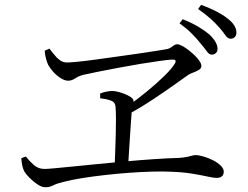

<svg xmlns="http://www.w3.org/2000/svg" viewBox="-20 -819 1040 806"><path d="M822.5 -636Q807.1 -655.8 786.4 -676.7Q765.8 -697.7 733.6 -721L746.9 -738.3Q784.1 -723.6 812.1 -707Q840.1 -690.3 858.1 -674.9Q893.2 -641.9 893.2 -614.4Q893.2 -602.5 886.2 -596.1Q879.1 -589.7 868.6 -589.7Q857.8 -589.7 848 -603.7Q838.2 -617.7 822.5 -636ZM900.7 -703.3Q883.8 -722.7 864.1 -740.3Q844.4 -757.9 811.6 -781.2L824.2 -798.7Q862 -784.8 889.1 -770.6Q916.2 -756.4 933.7 -742.6Q954.1 -727.1 963.3 -712.2Q972.5 -697.3 972.5 -681.9Q972.5 -671.2 966.1 -663.9Q959.6 -656.5 948.3 -656.5Q935.7 -656.5 926.4 -670.6Q917.1 -684.7 900.7 -703.3ZM167.6 -606 187.5 -614.9Q197.1 -603.3 207.5 -589.7Q217.8 -576.2 231.2 -566.4Q244.5 -556.7 261.1 -556.7Q274.2 -556.7 306.5 -559.9Q338.8 -563.1 382.1 -569Q425.4 -575 472.2 -581.5Q519 -588 562.1 -594.2Q605.2 -600.3 637.1 -605.6Q669 -610.9 682.4 -613.1Q691.8 -615.6 698.1 -620.2Q704.5 -624.9 710.5 -629Q716.6 -633.2 724.3 -633.2Q731.7 -633.2 744.2 -626.6Q756.7 -620.1 770.8 -609.3Q784.9 -598.5 797.5 -586.2Q810 -573.9 817.7 -562.5Q825.3 -551.1 825.3 -542.7Q825.3 -534.1 819.1 -528.7Q812.8 -523.4 803.7 -519.6Q794.7 -515.7 785.1 -512Q775.6 -508.2 768.8 -503.6Q747.7 -488.6 709.4 -461.4Q671.2 -434.3 622.3 -401.8Q573.4 -369.2 518.9 -339.4L515.3 -372.9Q557.2 -402.7 597.9 -436.1Q638.6 -469.6 669.7 -500.1Q700.8 -530.6 712.3 -549.6Q719.3 -560.5 716.5 -564.9Q713.7 -569.3 701.7 -568.9Q687.5 -568.3 652 -563.4Q616.6 -558.6 570.6 -551Q524.6 -543.4 477.4 -534.5Q430.2 -525.6 390.4 -517.6Q350.6 -509.6 328.5 -504.6Q309.8 -499.4 295.4 -489.8Q281.1 -480.2 266 -480.2Q251.5 -480.2 234.2 -491.3Q216.8 -502.5 203 -518.1Q189.3 -533.7 182.4 -546.4Q177.8 -556.3 173.4 -571.6Q169 -587 167.6 -606ZM400.4 -426.5Q412 -431.1 425.8 -434.1Q439.6 -437 451.6 -437Q461.4 -437 475.4 -433.6Q489.5 -430.2 503.8 -424.5Q518.1 -418.7 528.6 -411.6Q539.1 -404.4 539.9 -397.5Q541.4 -389.8 540.1 -383Q538.7 -376.2 536.3 -367.8Q534 -359.4 532.6 -345.9Q531.1 -324.2 528.2 -285.2Q525.3 -246.3 522.8 -201.9Q520.2 -157.6 517.6 -118.5L461.2 -117.9Q462.2 -146.9 463.6 -182Q465 -217.2 465.9 -252.7Q466.8 -288.2 466.8 -318.5Q466.8 -348.8 465.2 -368.5Q464.4 -389.3 447.5 -396.1Q430.6 -402.9 400.6 -406.4ZM69.4 -154.7 88.3 -162Q104.4 -141.8 122.6 -125.8Q140.8 -109.8 167.1 -109.8Q178.2 -109.8 210 -112.7Q241.8 -115.6 288.5 -120.3Q335.3 -125.1 390.9 -130.5Q446.5 -135.9 505.9 -141.3Q565.4 -146.7 623.3 -150.7Q681.2 -154.7 731.1 -156.1Q752.9 -157.8 765.6 -160.4Q778.4 -163 786 -165.4Q793.6 -167.9 799.5 -167.9Q815.2 -167.9 835.4 -161.8Q855.6 -155.7 874.7 -146Q893.8 -136.3 906.5 -123.8Q919.3 -111.3 919.3 -98.3Q919.3 -85.1 911.4 -78.7Q903.5 -72.2 889.4 -72.2Q876.6 -72.2 850.6 -78Q824.5 -83.7 785.5 -90.2Q746.5 -96.6 696 -98.2Q663.8 -99.8 618.4 -98.6Q573 -97.4 521.5 -93.6Q470 -89.8 419.1 -84Q368.2 -78.2 323.6 -71.1Q279 -64.1 248.1 -55.7Q220 -49.4 204.1 -41.2Q188.3 -32.9 170.1 -32.9Q155.2 -32.9 136.8 -45.3Q118.4 -57.7 103.3 -73.2Q88.2 -88.7 82 -99.6Q76.8 -109.9 73.9 -122Q71 -134.2 69.4 -154.7Z"/></svg>

Font: Early Summer Mincho VF
Style: Regular
Weight: 250
Designer: GuiWonder
Version: Version 1.002